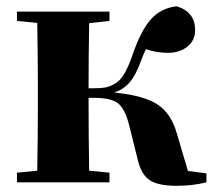

<svg xmlns="http://www.w3.org/2000/svg" viewBox="-20 -583 691 614"><path d="M581.1 -36.1 640.1 -28.8V0Q596.2 11.2 544.9 11.2Q485.8 11.2 458.7 -6.8Q431.6 -24.9 420.9 -70.8L392.1 -186Q379.4 -235.4 357.2 -252.7Q335 -270 283.2 -270H263.2Q263.2 -153.3 265.1 -37.1L330.1 -30.8V0H34.2V-30.8L99.1 -37.1Q101.1 -153.3 101.1 -237.8V-308.1Q101.1 -391.6 99.1 -509.8L34.2 -516.1V-545.9H330.1V-516.1L265.1 -508.8Q263.2 -394.5 263.2 -300.8H283.2Q304.7 -300.8 318.1 -303.5Q331.5 -306.2 347.7 -315.4Q363.8 -324.7 376.7 -345.9Q389.6 -367.2 401.9 -401.9Q429.2 -483.4 461.7 -520.3Q494.1 -557.1 544.9 -563Q604 -544.9 604 -486.8Q604 -453.6 579.1 -433.8Q554.2 -414.1 518.1 -414.1Q480 -414.1 446.8 -425.8Q438 -408.7 431.2 -389.2Q414.1 -341.8 393.8 -318.8Q373.5 -295.9 345.2 -287.1Q440.4 -277.8 484.4 -248.5Q528.3 -219.2 545.9 -154.8Z"/></svg>

Font: Noto Serif JP Black
Style: Regular
Weight: 900
Designer: Ryoko NISHIZUKA  (kana & ideographs); Frank Grießhammer (Latin, Greek & Cyrillic); Wenlong ZHANG  (bopomofo); Sandoll Co
Foundry: Adobe Systems Incorporated
Version: Version 1.001;PS 1.001;hotconv 16.6.54;makeotf.lib2.5.65590